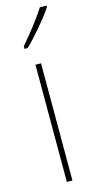

<svg xmlns="http://www.w3.org/2000/svg" viewBox="-120 -798 424 834"><g transform="rotate(-15 92.0 -381.5)"><path d="M184 -756V-763H154C120 -711 88 -671 43 -618V-606H57C96 -643 151 -707 184 -756ZM96 0V-527H71V0Z"/></g></svg>

Font: Noto Sans Khmer UI ExtraCondensed Thin
Style: Regular
Weight: 100
Width: 2
Designer: Danh Hong and the Monotype Design Team
Foundry: Monotype Imaging Inc.
Version: Version 2.002